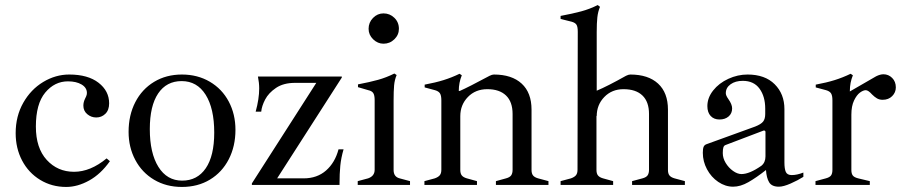

<svg xmlns="http://www.w3.org/2000/svg" viewBox="-20 -732 3576 760"><path d="M42 -205Q42 -272 72 -325Q102 -378 151 -407.5Q200 -437 254 -437Q328 -437 370 -404.5Q412 -372 412 -323Q412 -296 397 -281.5Q382 -267 361 -267Q341 -267 325.5 -280Q310 -293 310 -314Q310 -328 317 -342Q318 -344 321 -350.5Q324 -357 324 -364Q324 -385 303 -397.5Q282 -410 249 -410Q196 -410 159 -365.5Q122 -321 122 -231Q122 -146 165 -99Q208 -52 273 -52Q338 -52 402 -105L415 -94Q379 -43 333 -17.5Q287 8 242 8Q185 8 139 -20Q93 -48 67.5 -96.5Q42 -145 42 -205Z M489 -210Q489 -276 515.5 -327.5Q542 -379 590 -408Q638 -437 700 -437Q762 -437 810.5 -408.5Q859 -380 885.5 -330Q912 -280 912 -218Q912 -153 885.5 -101.5Q859 -50 811 -21Q763 8 700 8Q638 8 590 -20.5Q542 -49 515.5 -99Q489 -149 489 -210ZM828 -207Q828 -303 794 -357Q760 -411 699 -411Q639 -411 606 -362Q573 -313 573 -221Q573 -126 607 -71.5Q641 -17 701 -17Q761 -17 794.5 -66Q828 -115 828 -207Z M977 -6 1232 -404H1148Q1102 -404 1072.5 -384Q1043 -364 1029.5 -338Q1016 -312 1014 -290H992Q1006 -341 1006 -382Q1006 -404 1001 -429H1333V-425L1077 -26H1182Q1235 -26 1270.5 -57Q1306 -88 1320 -141H1340Q1330 -107 1327 -75.5Q1324 -44 1324 -6V0H977Z M1396 -15 1437 -26Q1463 -35 1463 -60V-336Q1463 -355 1457.5 -363.5Q1452 -372 1438 -375L1397 -387V-398Q1444 -407 1476.5 -416Q1509 -425 1541 -441L1550 -435Q1542 -416 1540 -394Q1538 -372 1538 -334V-59Q1538 -32 1562 -26L1603 -15V0H1396ZM1439 -618Q1439 -643 1456.5 -661Q1474 -679 1498 -679Q1523 -679 1541 -661.5Q1559 -644 1559 -618Q1559 -594 1541 -576.5Q1523 -559 1498 -559Q1475 -559 1457 -576.5Q1439 -594 1439 -618Z M2151 -15V0H1943V-15L1983 -26Q1998 -30 2003.5 -38Q2009 -46 2009 -60V-281Q2009 -329 1983 -354Q1957 -379 1909 -379Q1862 -379 1832 -348Q1802 -317 1802 -272V-59Q1802 -45 1808 -37.5Q1814 -30 1828 -26L1868 -15V0H1660V-15L1701 -26Q1715 -31 1721 -38.5Q1727 -46 1727 -60V-335Q1727 -354 1721.5 -362.5Q1716 -371 1702 -375L1661 -386V-397Q1704 -405 1736 -415Q1768 -425 1799 -440L1808 -434Q1796 -405 1796 -372H1800Q1834 -387 1918 -432Q1928 -437 1935 -437Q2006 -437 2045 -401Q2084 -365 2084 -298V-59Q2084 -45 2090 -37.5Q2096 -30 2110 -26Z M2691 -15V0H2482V-15L2523 -26Q2538 -30 2543.5 -38Q2549 -46 2549 -60V-281Q2549 -329 2523 -354Q2497 -379 2448 -379Q2402 -379 2372 -348Q2342 -317 2342 -272L2341 -274V-59Q2341 -45 2347 -37.5Q2353 -30 2367 -26L2407 -15V0H2199V-15L2240 -26Q2254 -31 2260 -38.5Q2266 -46 2266 -60L2267 -606Q2267 -626 2262 -634Q2257 -642 2243 -646L2199 -657V-669Q2247 -678 2280.5 -687Q2314 -696 2346 -712L2355 -705Q2347 -686 2344.5 -663.5Q2342 -641 2342 -605V-373Q2385 -391 2458 -432Q2468 -437 2475 -437Q2546 -437 2585 -401Q2624 -365 2624 -298V-59Q2624 -45 2630 -37.5Q2636 -30 2650 -26Z M3160 -49V-32Q3138 -18 3109.5 -5.5Q3081 7 3063 7Q3035 7 3024.5 -10.5Q3014 -28 3012 -59Q2974 -29 2942.5 -11Q2911 7 2882 7Q2851 7 2823 -12Q2795 -31 2778.5 -62Q2762 -93 2762 -127Q2762 -143 2765 -150.5Q2768 -158 2776 -161L2969 -231Q2992 -240 3000.5 -250.5Q3009 -261 3009 -281V-302Q3009 -350 2986.5 -381Q2964 -412 2920 -412Q2891 -412 2872 -398.5Q2853 -385 2853 -363Q2853 -354 2863 -340Q2878 -319 2878 -303Q2878 -283 2864 -271Q2850 -259 2828 -259Q2806 -259 2793 -273Q2780 -287 2780 -312Q2780 -345 2803 -374Q2826 -403 2863 -420Q2900 -437 2939 -437Q3008 -437 3046.5 -398.5Q3085 -360 3085 -300V-89Q3085 -64 3090.5 -51.5Q3096 -39 3114 -39Q3135 -39 3160 -49ZM3010 -210Q3010 -213 3007.5 -214.5Q3005 -216 3002 -215L2852 -158Q2846 -156 2843.5 -149Q2841 -142 2841 -126Q2841 -106 2852.5 -87Q2864 -68 2881.5 -55.5Q2899 -43 2915 -43Q2947 -43 2994 -76Q3010 -89 3010 -113Z M3526 -386Q3526 -366 3511.5 -351.5Q3497 -337 3474 -337Q3461 -337 3451.5 -342.5Q3442 -348 3432 -358Q3417 -375 3407 -375Q3397 -375 3384 -365.5Q3371 -356 3360.5 -334Q3350 -312 3350 -278V-59Q3350 -45 3355.5 -37.5Q3361 -30 3377 -26L3423 -15V0H3208V-15L3249 -26Q3264 -30 3269.5 -37.5Q3275 -45 3275 -60V-335Q3275 -354 3269.5 -362.5Q3264 -371 3250 -375L3209 -386V-397Q3252 -405 3284 -415Q3316 -425 3347 -440L3356 -434Q3344 -405 3344 -372V-370L3448 -430Q3464 -438 3477 -438Q3497 -438 3511.5 -423.5Q3526 -409 3526 -386Z"/></svg>

Font: Ibarra Real Nova
Style: Regular
Weight: 400
Designer: Jose Maria Ribagorda & Octavio Pardo
Foundry: Jose Maria Ribagorda
Version: Version 1.014